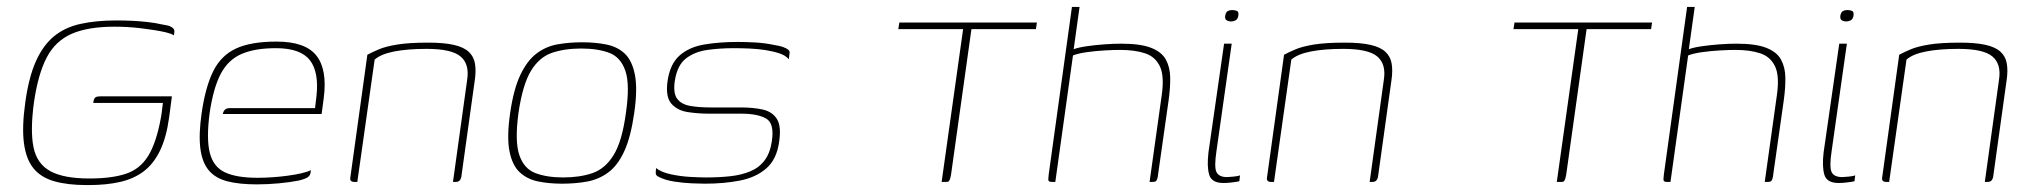

<svg xmlns="http://www.w3.org/2000/svg" viewBox="-20 -525 5861 554"><path d="M230 9Q175 9 136.5 -2Q98 -13 76.5 -39.5Q55 -66 49 -112.5Q43 -159 53 -230Q63 -302 83.5 -348Q104 -394 135.5 -420Q167 -446 212 -456Q257 -466 315 -466Q338 -466 360.5 -465Q383 -464 405.5 -461.5Q428 -459 450 -454Q465 -452 472 -448.5Q479 -445 481.5 -441Q484 -437 483 -432L482 -423Q474 -428 459.5 -431.5Q445 -435 426 -438Q407 -441 386.5 -443.5Q366 -446 346.5 -447Q327 -448 311 -448Q234 -448 187 -427.5Q140 -407 115 -359.5Q90 -312 78 -230Q67 -149 76.5 -101Q86 -53 124.5 -31.5Q163 -10 238 -10Q302 -10 343 -23.5Q384 -37 407.5 -75Q431 -113 444 -184Q447 -200 448 -211.5Q449 -223 450 -228H249Q250 -236 252 -240Q254 -244 258 -245.5Q262 -247 270 -247H476L468 -186Q460 -128 441.5 -90Q423 -52 394.5 -30.5Q366 -9 326.5 0Q287 9 236 9Q235 9 233.5 9Q232 9 230 9Z M721 7Q670 7 635.5 -2Q601 -11 582 -34Q563 -57 558 -97.5Q553 -138 562 -200Q573 -275 595.5 -320Q618 -365 661 -385Q704 -405 778 -405Q861 -405 893 -364.5Q925 -324 914 -241L908 -196H623Q624 -203 628.5 -208Q633 -213 643 -213H889L893 -246Q901 -317 874 -351.5Q847 -386 776 -386Q716 -386 677.5 -369.5Q639 -353 617.5 -313Q596 -273 585 -200Q575 -124 585.5 -83.5Q596 -43 629.5 -27.5Q663 -12 723 -12Q743 -12 765.5 -13.5Q788 -15 810 -18Q832 -21 849.5 -25Q867 -29 877 -34L876 -26Q875 -19 868.5 -14Q862 -9 842 -4Q816 1 784.5 4Q753 7 721 7Z M1003 0Q988 0 991 -14L1040 -367Q1055 -375 1074 -383Q1093 -391 1126.5 -396.5Q1160 -402 1216 -402Q1261 -402 1289.5 -395.5Q1318 -389 1332.5 -375.5Q1347 -362 1350.5 -341.5Q1354 -321 1350 -294L1311 -14Q1310 -10 1308 -6.5Q1306 -3 1302.5 -1.5Q1299 0 1294 0H1287L1328 -295Q1335 -340 1309 -362Q1283 -384 1211 -384Q1156 -384 1117.5 -376.5Q1079 -369 1061 -353L1011 0Z M1602 5Q1564 5 1532.5 -1.5Q1501 -8 1479.5 -28Q1458 -48 1450 -89Q1442 -130 1452 -199Q1462 -268 1481.5 -309Q1501 -350 1528 -370.5Q1555 -391 1588.5 -397Q1622 -403 1660 -403Q1698 -403 1730 -396.5Q1762 -390 1783 -370Q1804 -350 1812 -309Q1820 -268 1810 -199Q1800 -129 1781 -88Q1762 -47 1734.5 -27Q1707 -7 1673.5 -1Q1640 5 1602 5ZM1605 -13Q1653 -13 1689.5 -25.5Q1726 -38 1750.5 -77.5Q1775 -117 1786 -199Q1798 -281 1784.5 -320.5Q1771 -360 1738 -372.5Q1705 -385 1657 -385Q1609 -385 1572.5 -372.5Q1536 -360 1512 -320.5Q1488 -281 1476 -199Q1465 -117 1478.5 -77.5Q1492 -38 1525 -25.5Q1558 -13 1605 -13Z M2014 5Q2001 5 1976.5 4Q1952 3 1926 -1Q1900 -5 1882 -14Q1876 -17 1874 -19.5Q1872 -22 1872 -27Q1872 -32 1873 -40Q1888 -28 1916 -22Q1944 -16 1972.5 -14.5Q2001 -13 2017 -13Q2055 -13 2087 -16.5Q2119 -20 2144.5 -30.5Q2170 -41 2186 -62Q2202 -83 2207 -117Q2215 -169 2190.5 -183Q2166 -197 2119 -197H2026Q1995 -197 1965 -201.5Q1935 -206 1917.5 -225.5Q1900 -245 1906 -290Q1913 -340 1940.5 -364.5Q1968 -389 2011.5 -396.5Q2055 -404 2110 -404Q2130 -404 2158.5 -402.5Q2187 -401 2215 -395Q2229 -393 2239 -389.5Q2249 -386 2254.5 -381.5Q2260 -377 2258 -370L2256 -354Q2247 -365 2229 -371Q2211 -377 2188.5 -380.5Q2166 -384 2142 -385Q2118 -386 2097 -386Q2058 -386 2021.5 -381Q1985 -376 1959.5 -356.5Q1934 -337 1927 -291Q1922 -256 1934 -240Q1946 -224 1971 -219.5Q1996 -215 2029 -215H2117Q2153 -215 2180.5 -209Q2208 -203 2221.5 -182Q2235 -161 2228 -115Q2221 -65 2191 -39Q2161 -13 2115 -4Q2069 5 2014 5Z M2575 -460H2972L2969 -441H2783L2724 -20Q2723 -14 2721.5 -9.5Q2720 -5 2718 -2.5Q2716 0 2710 0H2697L2759 -441H2572Z M3017 0Q3007 0 3005.5 -3.5Q3004 -7 3006 -22L3073 -505H3095L3078 -383Q3091 -388 3115 -391.5Q3139 -395 3166 -397Q3193 -399 3215 -399Q3271 -399 3301.5 -387Q3332 -375 3344 -353Q3356 -331 3356.5 -301.5Q3357 -272 3352 -236L3322 -25Q3321 -14 3319 -8.5Q3317 -3 3314 -1.5Q3311 0 3304 0H3297L3332 -250Q3340 -305 3327 -333Q3314 -361 3284.5 -371Q3255 -381 3212 -381Q3194 -381 3167.5 -379.5Q3141 -378 3116 -374.5Q3091 -371 3076 -365L3025 0Z M3510 3Q3476 3 3469 -21Q3462 -45 3467 -86L3512 -399H3534L3490 -89Q3483 -43 3490 -28.5Q3497 -14 3521 -14Q3526 -14 3540 -15.5Q3554 -17 3558 -19L3556 -2Q3552 -1 3545 0Q3538 1 3529 2Q3520 3 3510 3ZM3532 -463Q3526 -463 3520 -466Q3514 -469 3515 -479Q3517 -490 3522.5 -493Q3528 -496 3535 -496Q3543 -496 3549 -493.5Q3555 -491 3553 -479Q3551 -469 3544.5 -466Q3538 -463 3532 -463Z M3648 0Q3633 0 3636 -14L3685 -367Q3700 -375 3719 -383Q3738 -391 3771.5 -396.5Q3805 -402 3861 -402Q3906 -402 3934.5 -395.5Q3963 -389 3977.5 -375.5Q3992 -362 3995.5 -341.5Q3999 -321 3995 -294L3956 -14Q3955 -10 3953 -6.5Q3951 -3 3947.5 -1.5Q3944 0 3939 0H3932L3973 -295Q3980 -340 3954 -362Q3928 -384 3856 -384Q3801 -384 3762.5 -376.5Q3724 -369 3706 -353L3656 0Z M4350 -460H4747L4744 -441H4558L4499 -20Q4498 -14 4496.5 -9.5Q4495 -5 4493 -2.5Q4491 0 4485 0H4472L4534 -441H4347Z M4792 0Q4782 0 4780.5 -3.5Q4779 -7 4781 -22L4848 -505H4870L4853 -383Q4866 -388 4890 -391.5Q4914 -395 4941 -397Q4968 -399 4990 -399Q5046 -399 5076.5 -387Q5107 -375 5119 -353Q5131 -331 5131.5 -301.5Q5132 -272 5127 -236L5097 -25Q5096 -14 5094 -8.5Q5092 -3 5089 -1.5Q5086 0 5079 0H5072L5107 -250Q5115 -305 5102 -333Q5089 -361 5059.5 -371Q5030 -381 4987 -381Q4969 -381 4942.5 -379.5Q4916 -378 4891 -374.5Q4866 -371 4851 -365L4800 0Z M5285 3Q5251 3 5244 -21Q5237 -45 5242 -86L5287 -399H5309L5265 -89Q5258 -43 5265 -28.5Q5272 -14 5296 -14Q5301 -14 5315 -15.5Q5329 -17 5333 -19L5331 -2Q5327 -1 5320 0Q5313 1 5304 2Q5295 3 5285 3ZM5307 -463Q5301 -463 5295 -466Q5289 -469 5290 -479Q5292 -490 5297.5 -493Q5303 -496 5310 -496Q5318 -496 5324 -493.5Q5330 -491 5328 -479Q5326 -469 5319.5 -466Q5313 -463 5307 -463Z M5423 0Q5408 0 5411 -14L5460 -367Q5475 -375 5494 -383Q5513 -391 5546.5 -396.5Q5580 -402 5636 -402Q5681 -402 5709.5 -395.5Q5738 -389 5752.5 -375.5Q5767 -362 5770.5 -341.5Q5774 -321 5770 -294L5731 -14Q5730 -10 5728 -6.5Q5726 -3 5722.5 -1.5Q5719 0 5714 0H5707L5748 -295Q5755 -340 5729 -362Q5703 -384 5631 -384Q5576 -384 5537.5 -376.5Q5499 -369 5481 -353L5431 0Z"/></svg>

Font: Genos Thin Thin
Style: Italic
Weight: 250
Italic angle: -8°
Version: Version 1.010